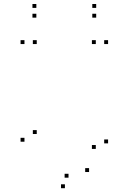

<svg xmlns="http://www.w3.org/2000/svg" viewBox="-20 -946 660 985"><path d="M534.5 -210.5V-230.5H514.5V-210.5ZM534.5 -720V-740H514.5V-720ZM471.5 -720V-740H451.5V-720ZM471.5 -182V-202H451.5V-182ZM437 -63.5V-83.5H417V-63.5ZM331.5 -34.5V-54.5H311.5V-34.5ZM168.5 -258.5V-278.5H148.5V-258.5ZM168.5 -720V-740H148.5V-720ZM105.5 -720V-740H85.5V-720ZM105.5 -219V-239H85.5V-219ZM313 19.5V-0.5H293V19.5ZM166.5 -905.5V-925.5H146.5V-905.5ZM166.5 -855.5V-875.5H146.5V-855.5ZM473.5 -855.5V-875.5H453.5V-855.5ZM473.5 -905.5V-925.5H453.5V-905.5Z"/></svg>

Font: Monaspace Argon Dots Var
Style: Regular
Weight: 400
Designer: Riley Cran and the Lettermatic Team
Version: Version 1.100 (Monaspace Argon Dots)